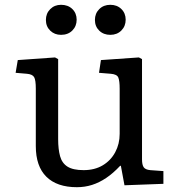

<svg xmlns="http://www.w3.org/2000/svg" viewBox="-20 -765 743 799"><path d="M300 14Q217 14 173 -29.5Q129 -73 129 -157V-396Q129 -432 122 -444Q115 -456 92 -458L45 -462L54 -515L209 -526L222 -519V-186Q222 -144 230 -115Q238 -86 261 -71.5Q284 -57 328 -57Q374 -57 407.5 -77Q441 -97 459.5 -131.5Q478 -166 478 -208V-396Q478 -428 472.5 -442Q467 -456 441 -458L392 -462L400 -515L558 -526L571 -519V-102Q571 -79 578 -69Q585 -59 605 -57L660 -53V0L498 6L483 -75H480Q451 -44 422 -24.5Q393 -5 363 4.5Q333 14 300 14ZM439 -620Q411 -620 393 -637.5Q375 -655 375 -682Q375 -709 393 -727Q411 -745 439 -745Q467 -745 485 -727.5Q503 -710 503 -683Q503 -656 485 -638Q467 -620 439 -620ZM234 -620Q207 -620 189 -637.5Q171 -655 171 -682Q171 -709 189 -727Q207 -745 234 -745Q263 -745 281 -727.5Q299 -710 299 -683Q299 -656 281 -638Q263 -620 234 -620Z"/></svg>

Font: Literata Variable Black
Style: Regular
Weight: 900
Designer: Latin by Veronika Burian and Jose Scaglione. Greek by Irene Vlachou. Cyrillic by Vera Evstafieva.
Foundry: TypeTogether
Version: Version 3.021